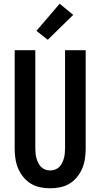

<svg xmlns="http://www.w3.org/2000/svg" viewBox="-20 -1005 540 1033"><path d="M250 8Q223 8 196 2.5Q169 -3 146 -17Q123 -31 105.5 -52.5Q88 -74 77.5 -99Q67 -124 63 -151Q59 -178 59 -205V-735H170V-205Q170 -192 171.5 -178.5Q173 -165 176.5 -152.5Q180 -140 186 -128Q192 -116 201.5 -106.5Q211 -97 224 -92.5Q237 -88 250 -88Q263 -88 276 -92.5Q289 -97 298.5 -106.5Q308 -116 314 -128Q320 -140 323.5 -152.5Q327 -165 328.5 -178.5Q330 -192 330 -205V-735H441V-205Q441 -178 437 -151Q433 -124 422.5 -99Q412 -74 394.5 -52.5Q377 -31 354 -17Q331 -3 304 2.5Q277 8 250 8ZM237 -791 176 -839 301 -985 374 -925Z"/></svg>

Font: Iosevka Term Curly
Style: Bold
Weight: 700
Designer: Belleve Invis
Foundry: Belleve Invis
Version: Version 32.3.0